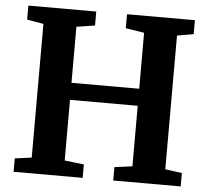

<svg xmlns="http://www.w3.org/2000/svg" viewBox="-52 -799 931 855"><g transform="rotate(5 413.0 -371.5)"><path d="M114.4 -70V-667.7L40.5 -680.5V-743H344V-680.5L261.8 -667.7V-417.2H564.5V-667.3L481.5 -680.5V-743H785V-680.5L711.5 -667.7V-70L786.4 -59.9V0H484.9V-59.9L564.5 -70.4V-341H261.8V-70L348.3 -59.9V0H39.5V-59.9Z"/></g></svg>

Font: Merriweather Light
Style: Regular
Weight: 300
Designer: Eben Sorkin
Foundry: Eben Sorkin
Version: Version 2.100